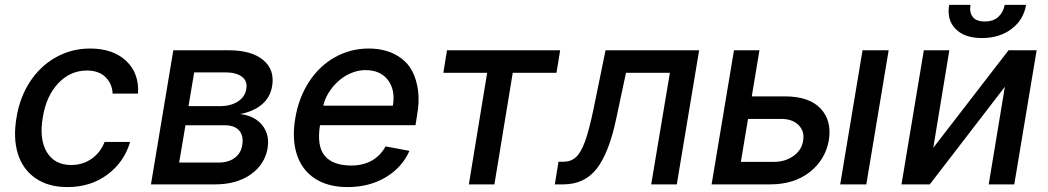

<svg xmlns="http://www.w3.org/2000/svg" viewBox="-20 -750 4262 781"><path d="M254.3 11Q176.5 11 124.5 -25Q72.4 -61.1 52.7 -124.6Q33 -188.2 46.9 -270.2Q60 -353 101.7 -417.1Q143.5 -481.2 207.2 -516.9Q271 -552.6 346.9 -552.6Q439.6 -552.6 493.1 -502.3Q546.5 -452.1 541.5 -369.3H438.2Q436.1 -410.2 408.9 -436.6Q381.7 -463.1 333.5 -463.1Q266 -463.1 217 -411.4Q168 -359.7 154.1 -272.7Q138.8 -183.6 170.5 -131.2Q202.1 -78.8 269.9 -78.8Q315.7 -78.8 351.9 -103.7Q388.1 -128.6 405.5 -172.6H509.2Q485.4 -90.9 417.1 -40Q348.7 11 254.3 11Z M594.1 0 685 -545.5H910.9Q1002.8 -545.5 1050.4 -506Q1098 -466.6 1087 -399.9Q1079.2 -353.3 1044.9 -324.8Q1010.7 -296.2 957 -286.2Q993.3 -282 1020.4 -264.7Q1047.6 -247.5 1061.3 -216.8Q1074.9 -186.1 1068.5 -147Q1057.2 -81 1000 -40.5Q942.8 0 854.8 0ZM708.8 -88.8H869.7Q909.1 -88.8 934.7 -107.8Q960.2 -126.8 965.2 -158.7Q971.9 -197.1 953.1 -218.8Q934.3 -240.4 895.2 -240.4H734.4ZM746.8 -318.2H873.9Q918.7 -318.2 947.8 -337.2Q976.9 -356.2 981.9 -388.5Q987.6 -419.7 964.3 -437.7Q941.1 -455.6 896 -455.6H769.9Z M1393.8 11Q1314.3 11 1261.2 -23.6Q1208.1 -58.2 1187.5 -121.6Q1166.9 -185 1181.1 -269.2Q1195 -352.3 1236.7 -416.7Q1278.4 -481.2 1341.8 -516.9Q1405.2 -552.6 1480.1 -552.6Q1518.5 -552.6 1551.3 -543Q1584.2 -533.4 1612.2 -512.8Q1640.3 -492.2 1657.1 -460Q1674 -427.9 1680.4 -382.6Q1686.8 -337.4 1676.1 -278.4L1670.1 -240.8H1281.6Q1268.1 -154.8 1301.3 -115.8Q1334.5 -76.7 1409.4 -76.7Q1456.3 -76.7 1491.8 -96.4Q1527.3 -116.1 1548.3 -154.5L1645.6 -136.4Q1615.8 -68.9 1549 -28.9Q1482.2 11 1393.8 11ZM1295.1 -320.3H1578.1Q1588.8 -383.5 1558.2 -424.2Q1527.7 -464.8 1466.3 -464.8Q1436.1 -464.8 1407 -452.2Q1377.8 -439.6 1355.5 -419.2Q1333.1 -398.8 1316.9 -372.9Q1300.8 -346.9 1295.1 -320.3Z M1783.4 -453.8 1798.3 -545.5H2258.5L2243.6 -453.8H2065.7L1991.1 0H1887.1L1961.6 -453.8Z M2236.9 0 2251.8 -92H2271Q2302.2 -92 2322.4 -110.3Q2342.7 -128.6 2359.2 -173.3Q2375.7 -218 2393.8 -304L2443.2 -545.5H2823.9L2733 0H2628.9L2704.9 -453.8H2526.3L2486.9 -268.5Q2457.7 -129.3 2407.8 -64.6Q2358 0 2271 0Z M3038 -358H3172.9Q3270.6 -358 3317.3 -309.1Q3364 -260.3 3351.6 -180Q3337.7 -100.5 3274 -50.2Q3210.2 0 3112.9 0H2874.6L2965.6 -545.5H3069.2ZM3397.7 0 3488.6 -545.5H3594.8L3503.9 0ZM3022.7 -266.3 2993.6 -91.6H3127.8Q3174 -91.6 3207.6 -115.6Q3241.1 -139.6 3246.8 -176.8Q3253.6 -216.3 3228.3 -241.3Q3203.1 -266.3 3157.7 -266.3Z M3776.3 -148.8 4082.4 -545.5H4196.7L4105.8 0H4001.8L4067.5 -397L3762.1 0H3647L3737.9 -545.5H3841.6ZM4066.8 -730.1H4153.8Q4143.8 -669.7 4094.8 -632.5Q4045.8 -595.2 3974.1 -595.2Q3903.1 -595.2 3866.8 -632.5Q3830.6 -669.7 3840.9 -730.1H3927.6Q3922.6 -701 3936.4 -681.8Q3950.3 -662.6 3985.8 -662.6Q4021 -662.6 4041.2 -681.6Q4061.4 -700.6 4066.8 -730.1Z"/></svg>

Font: Karasuma Gothic
Style: Medium Italic
Weight: 500
Italic angle: 9.39998°
Designer: Rasmus Andersson / Ryoko Nishizuka
Foundry: Genbu
Version: Version 1.00